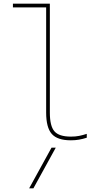

<svg xmlns="http://www.w3.org/2000/svg" viewBox="-20 -750 540 1040"><path d="M161 270H138L259 50H282ZM364 10Q291 10 260.5 -24.5Q230 -59 230 -140V-710H50V-730H250V-140Q250 -67 275 -38.5Q300 -10 364 -10Q389 -10 409 -14Q429 -18 450 -25V-4Q428 3 407.5 6.5Q387 10 364 10Z"/></svg>

Font: M PLUS Code Latin Thin
Style: Regular
Weight: 250
Designer: Coji Morishita
Foundry: UNDERFOREST DESIGN
Version: Version 1.002; ttfautohint (v1.8.3)